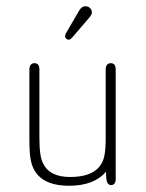

<svg xmlns="http://www.w3.org/2000/svg" viewBox="-20 -584 467 614"><path d="M319 -35Q319 -7 323.5 0.5Q328 8 335 8Q342 8 346 3Q350 -2 350 -10V-362Q350 -372 346 -377Q342 -382 334 -382Q327 -382 322.5 -377Q318 -372 318 -362V-142Q318 -105 313.5 -84.5Q309 -64 297 -50Q270 -18 204 -18Q172 -18 150.5 -28.5Q129 -39 118 -61Q106 -82 106 -142V-362Q106 -372 102 -377Q98 -382 90 -382Q83 -382 78.5 -377Q74 -372 74 -362V-139Q74 -111 75.5 -93Q77 -75 81 -61Q102 10 201 10Q281 10 319 -35ZM274 -544Q274 -550 271 -554.5Q268 -559 263.5 -561.5Q259 -564 253 -564Q247 -564 242.5 -561Q238 -558 233 -550L190 -476Q188 -470 188 -468Q188 -464 191.5 -460.5Q195 -457 199 -457Q202 -457 204.5 -458.5Q207 -460 210 -463L265 -527Q274 -538 274 -544Z"/></svg>

Font: Beiruti ExtraLight
Style: Regular
Weight: 250
Designer: Arlette Boutros
Foundry: Boutros
Version: Version 1.41